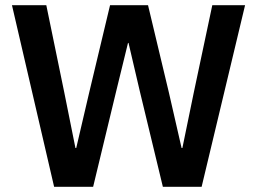

<svg xmlns="http://www.w3.org/2000/svg" viewBox="-20 -718 989 738"><path d="M338 0 427 -369 472 -553H474L517 -369L606 0H755L922 -698H796L725 -363L681 -149H678L629 -363L549 -698H403L323 -363L273 -149H270L227 -363L158 -698H26L188 0Z"/></svg>

Font: IBM Plex Thai Looped SemiBold
Style: Regular
Weight: 600
Designer: Mike Abbink, Paul van der Laan, Pieter van Rosmalen, Ben Mitchell, Mark Frömberg
Foundry: Bold Monday
Version: Version 1.0